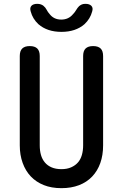

<svg xmlns="http://www.w3.org/2000/svg" viewBox="-20 -970 640 1000"><path d="M83 -678Q83 -705 96 -717.5Q109 -730 135 -730Q161 -730 174 -717.5Q187 -705 187 -678V-213Q187 -185 193.5 -162.5Q200 -140 214 -123.5Q228 -107 249.5 -98Q271 -89 300 -89Q329 -89 350.5 -98.5Q372 -108 386 -124Q400 -140 406.5 -163Q413 -186 413 -213V-678Q413 -705 426 -717.5Q439 -730 465 -730Q491 -730 504 -717.5Q517 -705 517 -678V-213Q517 -162 502.5 -121Q488 -80 460 -50.5Q432 -21 391.5 -5.5Q351 10 300 10Q248 10 208 -6Q168 -22 140.5 -51Q113 -80 98 -121.5Q83 -163 83 -213ZM140 -910Q134 -929 143.5 -939.5Q153 -950 174 -950Q185 -950 193 -947Q201 -944 206 -940Q217 -931 223 -919Q229 -907 239 -896Q261 -868 299 -868Q337 -868 360 -896Q370 -906 376.5 -917.5Q383 -929 392 -938Q398 -943 405.5 -946.5Q413 -950 425 -950Q446 -950 456 -939.5Q466 -929 460 -910Q450 -872 420 -844Q374 -804 300 -804Q226 -804 180 -844Q150 -872 140 -910Z"/></svg>

Font: Maple Mono NL Medium
Style: Regular
Weight: 500
Monospace: yes
Designer: subframe7536
Version: Version 7.000